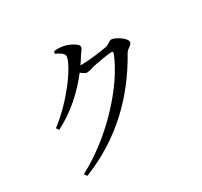

<svg xmlns="http://www.w3.org/2000/svg" viewBox="-167 -999 1334 1271"><g transform="rotate(-30 500.0 -363.5)"><path d="M376 -758C410 -743 436 -725 436 -706C436 -647 293 -444 136 -327L150 -307C271 -368 375 -461 456 -567C474 -553 489 -543 500 -543C516 -543 535 -550 556 -556C590 -564 684 -580 705 -580C715 -580 719 -576 715 -563C635 -362 401 -105 144 29L159 50C453 -66 657 -271 797 -522C813 -548 847 -556 847 -578C847 -609 773 -653 747 -653C729 -653 719 -634 692 -628C665 -621 544 -606 500 -606C495 -606 491 -606 485 -607C498 -625 510 -643 521 -662C537 -687 550 -695 550 -714C550 -734 491 -767 444 -774C418 -778 399 -777 381 -775Z"/></g></svg>

Font: Source Han Serif JP Medium
Style: Regular
Weight: 500
Designer: Ryoko NISHIZUKA 西塚涼子 (kana & ideographs); Frank Grießhammer (Latin, Greek & Cyrillic); Wenlong ZHANG 张文龙 (bopomofo); San
Foundry: Adobe Systems Incorporated
Version: Version 1.001;PS 1.001;hotconv 16.6.54;makeotf.lib2.5.65590